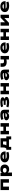

<svg xmlns="http://www.w3.org/2000/svg" viewBox="5366 -5923 737 11509"><g transform="rotate(-90 5734.5 -168.5)"><path d="M94 0V-506H748V0H538V-350H304V0Z M937 180V-507H1128V-421H1127Q1158 -472 1211.5 -494.5Q1265 -517 1342 -517Q1434 -517 1498 -482.5Q1562 -448 1595 -388.5Q1628 -329 1628 -253Q1628 -182 1596.5 -122Q1565 -62 1502 -25.5Q1439 11 1343 11Q1268 11 1221 -11.5Q1174 -34 1148 -74H1147V180ZM1283 -142Q1353 -142 1387.5 -175.5Q1422 -209 1422 -254Q1422 -300 1387.5 -332Q1353 -364 1283 -364Q1214 -364 1178.5 -332Q1143 -300 1143 -254Q1143 -209 1179 -175.5Q1215 -142 1283 -142Z M2136 11Q2011 11 1926 -21Q1841 -53 1798.5 -111.5Q1756 -170 1756 -250Q1756 -327 1797 -387Q1838 -447 1914 -482Q1990 -517 2095 -517Q2186 -517 2257 -486.5Q2328 -456 2368.5 -396Q2409 -336 2409 -248V-202H1924V-309H2251L2233 -289Q2231 -339 2197.5 -363Q2164 -387 2098 -387Q2050 -387 2018.5 -374.5Q1987 -362 1970 -337.5Q1953 -313 1953 -278V-258Q1953 -218 1970.5 -190.5Q1988 -163 2030.5 -148.5Q2073 -134 2151 -134Q2209 -134 2260 -142.5Q2311 -151 2341 -165L2389 -35Q2344 -12 2277.5 -0.5Q2211 11 2136 11Z M2510 134V-159H2588Q2611 -186 2624.5 -214.5Q2638 -243 2644 -280.5Q2650 -318 2650 -371V-506H3202V-159H3311V134H3135V0H2686V134ZM2775 -154H3009V-355H2828V-319Q2828 -276 2813.5 -230Q2799 -184 2775 -154Z M3436 0V-506H3646V-334H3898V-506H4108V0H3898V-178H3646V0Z M4520 11Q4450 11 4395 -11.5Q4340 -34 4309 -73Q4278 -112 4278 -161Q4278 -206 4312 -239.5Q4346 -273 4423.5 -291Q4501 -309 4631 -309H4736V-211H4642Q4597 -211 4566 -209Q4535 -207 4516.5 -202.5Q4498 -198 4489.5 -189Q4481 -180 4481 -167Q4481 -148 4502.5 -137Q4524 -126 4567 -126Q4605 -126 4638 -138Q4671 -150 4690.5 -172.5Q4710 -195 4710 -225V-310Q4710 -346 4676 -360.5Q4642 -375 4577 -375Q4518 -375 4462.5 -364Q4407 -353 4349 -328L4303 -460Q4351 -479 4400 -492Q4449 -505 4501 -511Q4553 -517 4608 -517Q4705 -517 4773 -492.5Q4841 -468 4876.5 -415.5Q4912 -363 4912 -276V0H4741V-104H4739Q4718 -67 4688.5 -41Q4659 -15 4618.5 -2Q4578 11 4520 11Z M5346 11Q5241 11 5166 -4Q5091 -19 5051 -42L5108 -163Q5156 -142 5213.5 -132Q5271 -122 5351 -122Q5419 -122 5454 -132Q5489 -142 5489 -163Q5489 -185 5461 -192Q5433 -199 5381 -199H5201V-315H5370Q5417 -315 5441.5 -324.5Q5466 -334 5466 -353Q5466 -371 5438.5 -379Q5411 -387 5363 -387Q5294 -387 5229.5 -377.5Q5165 -368 5115 -348L5062 -464Q5111 -491 5186 -504Q5261 -517 5354 -517Q5502 -517 5581 -480Q5660 -443 5660 -375Q5660 -339 5637.5 -314Q5615 -289 5567 -270V-262Q5604 -253 5629.5 -236.5Q5655 -220 5668.5 -197.5Q5682 -175 5682 -146Q5682 -70 5595.5 -29.5Q5509 11 5346 11Z M5839 0V-506H6049V-334H6301V-506H6511V0H6301V-178H6049V0Z M6923 11Q6853 11 6798 -11.5Q6743 -34 6712 -73Q6681 -112 6681 -161Q6681 -206 6715 -239.5Q6749 -273 6826.5 -291Q6904 -309 7034 -309H7139V-211H7045Q7000 -211 6969 -209Q6938 -207 6919.5 -202.5Q6901 -198 6892.5 -189Q6884 -180 6884 -167Q6884 -148 6905.5 -137Q6927 -126 6970 -126Q7008 -126 7041 -138Q7074 -150 7093.5 -172.5Q7113 -195 7113 -225V-310Q7113 -346 7079 -360.5Q7045 -375 6980 -375Q6921 -375 6865.5 -364Q6810 -353 6752 -328L6706 -460Q6754 -479 6803 -492Q6852 -505 6904 -511Q6956 -517 7011 -517Q7108 -517 7176 -492.5Q7244 -468 7279.5 -415.5Q7315 -363 7315 -276V0H7144V-104H7142Q7121 -67 7091.5 -41Q7062 -15 7021.5 -2Q6981 11 6923 11Z M7926 0V-157Q7897 -147 7858.5 -141Q7820 -135 7778 -135Q7679 -135 7614.5 -162Q7550 -189 7518 -241.5Q7486 -294 7486 -371V-506H7696V-389Q7696 -361 7706.5 -340Q7717 -319 7745 -308Q7773 -297 7823 -297Q7850 -297 7878.5 -300.5Q7907 -304 7925 -311V-506H8135V0Z M8673 11Q8548 11 8463 -21Q8378 -53 8335.5 -111.5Q8293 -170 8293 -250Q8293 -327 8334 -387Q8375 -447 8451 -482Q8527 -517 8632 -517Q8723 -517 8794 -486.5Q8865 -456 8905.5 -396Q8946 -336 8946 -248V-202H8461V-309H8788L8770 -289Q8768 -339 8734.5 -363Q8701 -387 8635 -387Q8587 -387 8555.5 -374.5Q8524 -362 8507 -337.5Q8490 -313 8490 -278V-258Q8490 -218 8507.5 -190.5Q8525 -163 8567.5 -148.5Q8610 -134 8688 -134Q8746 -134 8797 -142.5Q8848 -151 8878 -165L8926 -35Q8881 -12 8814.5 -0.5Q8748 11 8673 11Z M9092 0V-506H9302V-334H9554V-506H9764V0H9554V-178H9302V0Z M9952 0V-506H10153V-201H10117L10436 -506H10606V0H10405V-306H10441L10121 0Z M11144 11Q11019 11 10934 -21Q10849 -53 10806.5 -111.5Q10764 -170 10764 -250Q10764 -327 10805 -387Q10846 -447 10922 -482Q10998 -517 11103 -517Q11194 -517 11265 -486.5Q11336 -456 11376.5 -396Q11417 -336 11417 -248V-202H10932V-309H11259L11241 -289Q11239 -339 11205.5 -363Q11172 -387 11106 -387Q11058 -387 11026.5 -374.5Q10995 -362 10978 -337.5Q10961 -313 10961 -278V-258Q10961 -218 10978.5 -190.5Q10996 -163 11038.5 -148.5Q11081 -134 11159 -134Q11217 -134 11268 -142.5Q11319 -151 11349 -165L11397 -35Q11352 -12 11285.5 -0.5Q11219 11 11144 11Z"/></g></svg>

Font: Nunito Sans 7pt Expanded Black
Style: Regular
Weight: 900
Width: 7
Designer: Vernon Adams
Foundry: Vernon Adams
Version: Version 3.101;gftools[0.9.27]